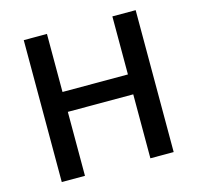

<svg xmlns="http://www.w3.org/2000/svg" viewBox="-104 -824 959 933"><g transform="rotate(-15 375.5 -357.0)"><path d="M94.2 0ZM657.2 0H540V-321.8H210.9V0H94.2V-713.9H210.9V-421.9H540V-713.9H657.2Z"/></g></svg>

Font: Open Sans Semibold
Style: Regular
Weight: 600
Foundry: Ascender Corporation
Version: Version 1.10; ttfautohint (v1.5.65-e2d9)